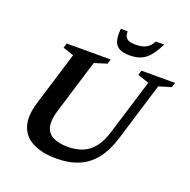

<svg xmlns="http://www.w3.org/2000/svg" viewBox="-152 -1033 1184 1194"><g transform="rotate(20 439.5 -436.0)"><path d="M251 -266Q232 -203 241 -162Q250 -121 286.8 -100.8Q323.5 -80.5 386.5 -80.5Q442 -80.5 484.5 -98Q527 -115.5 558.5 -155Q590 -194.5 610 -261L722 -626.5L647 -651.5L656.5 -682.5H879L870 -651.5L787.5 -626.5L670.5 -243Q643.5 -154 599.2 -97.5Q555 -41 492 -14.5Q429 12 346 12Q249.5 12 187.8 -19.8Q126 -51.5 106.2 -114.5Q86.5 -177.5 115 -271L224 -627L152.5 -651.5L162 -682.5H452.5L443.5 -651.5L361 -625.5ZM567 -822Q594.5 -822 615.2 -828Q636 -834 651.5 -847.8Q667 -861.5 679 -883.5H734Q708 -831 682.2 -801Q656.5 -771 625.5 -758.8Q594.5 -746.5 553 -746.5Q510 -746.5 485 -760.2Q460 -774 451 -804Q442 -834 447 -883.5H492.5Q491.5 -862 498.5 -848.2Q505.5 -834.5 522.2 -828.2Q539 -822 567 -822Z"/></g></svg>

Font: Newsreader SemiBold
Style: Italic
Weight: 600
Italic angle: -17°
Designer: Hugues Gentile
Foundry: Production Type
Version: Version 1.003